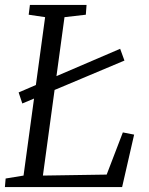

<svg xmlns="http://www.w3.org/2000/svg" viewBox="-21 -763 607 783"><path d="M-1 0 2 -35 75 -47 163 -693 96 -703 101 -743H332L329 -703L242 -693L154 -47L414 -51L480 -223L526 -214L477 0ZM70 -341 55 -386 188.5 -443.5 218.5 -456.5 469 -564 486.5 -516 224 -405.5 189 -391Z"/></svg>

Font: Merriweather 7pt Light
Style: Italic
Weight: 300
Italic angle: -7.8°
Designer: Eben Sorkin
Foundry: Eben Sorkin
Version: Version 2.200;gftools[0.9.31]